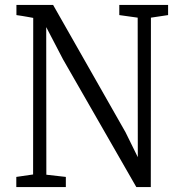

<svg xmlns="http://www.w3.org/2000/svg" viewBox="-20 -763 730 783"><path d="M46.5 0V-41.5L115 -51.5L115.5 -690Q105 -692 93.5 -694Q82 -696 70.2 -698Q58.5 -700 47 -701.5V-743H196.5L492 -223.5L542 -122L541.5 -691L466.5 -701.5V-743H665.5V-701.5L595.5 -691L595 0H536L237 -521L168.5 -652.5L169 -50.5L248.5 -41.5V0Z"/></svg>

Font: Merriweather 24pt SemiCondensed Light
Style: Regular
Weight: 300
Width: 4
Designer: Eben Sorkin
Foundry: Eben Sorkin
Version: Version 2.100